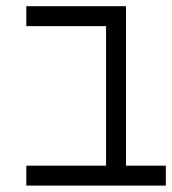

<svg xmlns="http://www.w3.org/2000/svg" viewBox="-20 -582 540 602"><path d="M500 0V-62.5H375Q375 -62.5 375 -562.5H62.5V-500H312.5V-62.5H62.5V0Z"/></svg>

Font: BFUnifontExMono
Style: Regular
Weight: 500
Version: Version 15.0.06